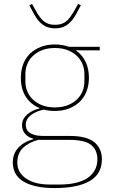

<svg xmlns="http://www.w3.org/2000/svg" viewBox="-20 -744 573 976"><path d="M258 212Q202 212 161.5 202.5Q121 193 95 176Q69 159 57 135Q45 111 45 82Q45 37 73.5 6.5Q102 -24 149 -36V-39Q121 -47 106.5 -65Q92 -83 92 -108Q92 -125 99.5 -139Q107 -153 119.5 -163.5Q132 -174 148 -181.5Q164 -189 181 -193V-195Q136 -213 111 -252.5Q86 -292 86 -349Q86 -388 98.5 -419.5Q111 -451 134 -472.5Q157 -494 188.5 -506Q220 -518 259 -518Q298 -518 330 -506H487V-488H395L367 -489V-487Q398 -465 415 -430Q432 -395 432 -349Q432 -310 419.5 -278.5Q407 -247 384 -225.5Q361 -204 329.5 -192Q298 -180 259 -180Q227 -180 203 -187Q161 -178 136 -158Q111 -138 111 -109Q111 -98 115 -88Q119 -78 129 -70.5Q139 -63 156 -58Q173 -53 199 -53H334Q421 -53 459.5 -21Q498 11 498 65Q498 141 435.5 176.5Q373 212 258 212ZM259 -198Q295 -198 322.5 -208.5Q350 -219 369.5 -237Q389 -255 399 -279Q409 -303 409 -330V-368Q409 -395 399 -419Q389 -443 369.5 -461Q350 -479 322.5 -489.5Q295 -500 259 -500Q223 -500 195.5 -489.5Q168 -479 148.5 -461Q129 -443 119 -419Q109 -395 109 -368V-330Q109 -303 119 -279Q129 -255 148.5 -237Q168 -219 195.5 -208.5Q223 -198 259 -198ZM68 83Q68 133 112.5 163.5Q157 194 234 194H283Q325 194 360.5 186.5Q396 179 421.5 163Q447 147 461 122.5Q475 98 475 65Q475 19 443.5 -7Q412 -33 331 -33H174Q126 -20 97 7.5Q68 35 68 83ZM260 -600Q235 -600 216.5 -608Q198 -616 183 -631Q168 -646 155.5 -668Q143 -690 129 -717L143 -724L158 -697Q171 -673 182.5 -657.5Q194 -642 206 -633.5Q218 -625 230.5 -621.5Q243 -618 260 -618Q276 -618 289 -621.5Q302 -625 314 -633.5Q326 -642 337 -657.5Q348 -673 362 -697L377 -724L391 -717Q377 -690 364.5 -668Q352 -646 337 -631Q322 -616 303.5 -608Q285 -600 260 -600Z"/></svg>

Font: IBM Plex Serif Thin
Style: Regular
Weight: 100
Designer: Mike Abbink, Paul van der Laan, Pieter van Rosmalen
Foundry: Bold Monday
Version: Version 3.001